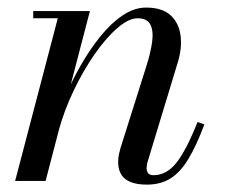

<svg xmlns="http://www.w3.org/2000/svg" viewBox="-20 -490 611 520"><path d="M378 10Q339 10 319.5 -5Q300 -20 300 -52Q300 -62 302.2 -72.5Q304.5 -83 306.5 -89.5L375.5 -308Q388 -346.5 392 -376.5Q396 -406.5 387.2 -423.5Q378.5 -440.5 352.5 -440.5Q329 -440.5 298.5 -414.5Q268 -388.5 237 -344.2Q206 -300 179.8 -245.2Q153.5 -190.5 138 -133H124Q135 -174.5 153.8 -220.8Q172.5 -267 197.5 -311Q222.5 -355 251.5 -391Q280.5 -427 312 -448.2Q343.5 -469.5 375.5 -469.5Q419 -469.5 441.8 -448.8Q464.5 -428 469 -393.8Q473.5 -359.5 461 -319.5L380 -52.5Q378.5 -48 377.8 -43.2Q377 -38.5 377 -34.5Q377 -26.5 381.2 -21Q385.5 -15.5 396 -15.5Q431 -15.5 457.8 -49.2Q484.5 -83 515 -159.5L533.5 -153Q512 -95.5 490.2 -59.5Q468.5 -23.5 441.8 -6.8Q415 10 378 10ZM21 0 136.5 -440.5H70V-460H223.5L103.5 0Z"/></svg>

Font: Bodoni Moda SC
Style: Italic
Weight: 400
Italic angle: -13°
Designer: Owen Earl
Foundry: indestructible type
Version: Version 2.005